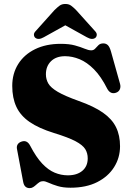

<svg xmlns="http://www.w3.org/2000/svg" viewBox="-20 -935 669 972"><path d="M336.8 15.3Q299.1 15.3 271.9 7Q244.7 -1.3 226.8 -9.6Q208.9 -17.8 198.5 -17.8Q187.6 -17.8 179.5 -12.5Q171.4 -7.1 163.9 -0.2Q156.4 6.7 148.4 12Q140.4 17.4 130.1 17.4Q117 17.4 108.6 9.7Q100.1 1.9 97 -16L65.7 -182.1Q63.7 -194.9 69.5 -204.1Q75.3 -213.4 88.7 -218.1Q103.3 -223.2 114.2 -217.7Q125.2 -212.3 133.3 -196.4Q163.1 -139.2 193.8 -106.7Q224.6 -74.2 257 -60.8Q289.4 -47.4 323.4 -47.4Q369.7 -47.4 396.9 -70.3Q424 -93.2 424.1 -133.1Q424.2 -159.3 411.6 -180Q398.9 -200.6 362.3 -220.1Q325.6 -239.5 253.3 -261.6Q176.4 -285.5 130 -317.5Q83.6 -349.5 62.8 -394.4Q42 -439.2 42 -500Q42 -562.6 72.2 -610.8Q102.3 -658.9 157.6 -686Q212.9 -713.1 287.3 -713.1Q330.4 -713.1 359.5 -705Q388.7 -696.9 408.4 -688.5Q428.2 -680.2 442 -680.2Q454 -680.2 461.7 -688.8Q469.5 -697.5 478.5 -706.4Q487.5 -715.3 503.1 -715.3Q516.7 -715.3 525.9 -706.6Q535.1 -697.9 541.9 -674L587.7 -510.7Q592.1 -494.8 586.5 -482.5Q580.9 -470.1 566.8 -465.4Q552.2 -460.7 541.2 -466.3Q530.2 -471.9 522.8 -485.9Q491.6 -548 455.9 -584Q420.2 -619.9 383 -635.2Q345.9 -650.5 309.5 -650.5Q264.1 -650.5 238.2 -625.1Q212.4 -599.7 212.4 -558.9Q212.4 -533.8 224.5 -512.5Q236.6 -491.3 272.4 -470.1Q308.3 -449 378.6 -423.9Q455.5 -396.7 501.3 -364.6Q547.1 -332.5 567.4 -291Q587.8 -249.6 587.7 -194.4Q587.6 -136.4 557.6 -88.8Q527.7 -41.2 471.8 -12.9Q415.9 15.3 336.8 15.3ZM349.3 -828.4H272L420.1 -746.2Q447.3 -731.1 463 -743.7Q469.1 -748.8 469.9 -758.4Q470.7 -768 460.1 -778.7L365.2 -884.1Q351.4 -898.1 339.8 -906.5Q328.3 -914.9 310.8 -914.9Q293.3 -914.9 281.8 -906.5Q270.3 -898.1 256 -884.1L161.6 -778.7Q150.9 -768 151.8 -758.4Q152.6 -748.8 158.7 -743.7Q174.4 -731.1 201.2 -746.2Z"/></svg>

Font: Fraunces
Style: Regular
Weight: 900
Version: Version 1.000;[b76b70a41]